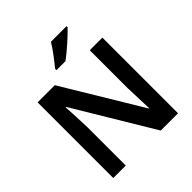

<svg xmlns="http://www.w3.org/2000/svg" viewBox="-243 -1109 1281 1281"><g transform="rotate(-45 397.5 -468.5)"><path d="M588 -927V-937H441C414 -892 364 -827 333 -790V-777H418C468 -813 554 -890 588 -927ZM703 0V-714H584V-354C586 -289 589 -215 591 -160H588L254 -714H92V0H210V-357C208 -427 204 -497 201 -558H205L540 0Z"/></g></svg>

Font: Noto Kufi Arabic SemiBold
Style: Regular
Weight: 600
Designer: Monotype Design Team, David Williams, Khaled Hosny
Foundry: Google LLC
Version: Version 2.109